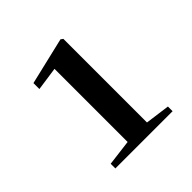

<svg xmlns="http://www.w3.org/2000/svg" viewBox="-127 -1024 659 659"><g transform="rotate(-45 202.5 -694.5)"><path d="M73.7 -471.7V-494.4L173.4 -506.9H259L351.5 -494.4V-471.7ZM167.7 -471.7V-861.1L82 -848.8V-877.7L253.8 -918.3L262 -912.3V-471.7Z"/></g></svg>

Font: Noto Serif HK ExtraLight
Style: Regular
Weight: 200
Designer: Ryoko NISHIZUKA 西塚涼子 (kana & ideographs); Frank Grießhammer (Latin, Greek & Cyrillic); Wenlong ZHANG 张文龙 (bopomofo); San
Foundry: Adobe
Version: Version 2.002-H1;hotconv 1.1.0;makeotfexe 2.6.0